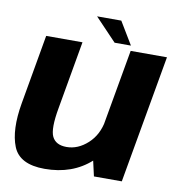

<svg xmlns="http://www.w3.org/2000/svg" viewBox="-81 -795 816 875"><g transform="rotate(10 327.0 -358.0)"><path d="M410.5 0H539.5L644 -592.5H476L388.5 -97ZM253 -593H85L28.5 -271Q6.5 -145 36.5 -70Q66.5 5 182.5 5Q311.5 5 395.8 -71.5Q480 -148 494 -226L418 -261Q406.5 -192.5 361.5 -151.5Q316.5 -110.5 264 -110.5Q214 -110.5 197 -145.5Q180 -180.5 198 -279.5ZM397.5 -616.5H473L410 -721H298Z"/></g></svg>

Font: Anybody
Style: Bold Italic
Weight: 700
Italic angle: -10°
Designer: Tyler Finck
Foundry: Etcetera Type Company
Version: Version 1.113;gftools[0.9.25]